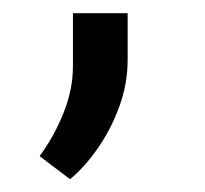

<svg xmlns="http://www.w3.org/2000/svg" viewBox="-20 -127 313 293"><path d="M86.9 146.5 40.5 111.3Q63.5 79.6 77.4 44.2Q91.3 8.8 91.3 -25.4V-106.9H174.8V-36.1Q174.8 1 161.9 36.1Q148.9 71.3 128.7 100.1Q108.4 128.9 86.9 146.5Z"/></svg>

Font: Vazir
Style: Regular
Weight: 400
Designer: Saber Rastikerdar
Foundry: Saber Rastikerdar
Version: Version 30.0.0